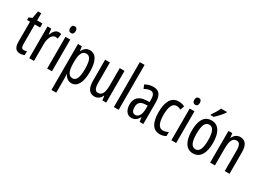

<svg xmlns="http://www.w3.org/2000/svg" viewBox="-26 -1670 3829 2814"><g transform="rotate(30 1888.5 -263.0)"><path d="M197 -62C158 -62 148 -89 148 -143V-469H238V-537H148V-658H93L71 -535L17 -513V-469H67V-133C67 -37 99 10 170 10C200 10 224 4 245 -6V-72C229 -66 213 -62 197 -62Z M508 -547C461 -547 426 -507 403 -445H398L387 -537H324V0H405V-280C404 -385 445 -463 502 -463C517 -463 530 -461 542 -456L554 -540C538 -545 523 -547 508 -547Z M670 -739C639 -739 622 -719 622 -681C622 -645 640 -624 670 -624C700 -624 716 -645 716 -681C716 -718 701 -739 670 -739ZM709 -537H628V0H709Z M1037 -547C989 -547 949 -522 920 -464H915L905 -537H839V240H920V0C920 -20 918 -44 916 -72H920C945 -20 990 10 1042 10C1140 10 1195 -92 1195 -269C1195 -454 1140 -547 1037 -547ZM1019 -477C1086 -477 1112 -407 1112 -268C1112 -127 1082 -61 1020 -61C952 -61 920 -124 920 -265V-285C920 -417 952 -477 1019 -477Z M1627 -537H1546V-251C1546 -123 1520 -63 1446 -63C1401 -63 1380 -107 1380 -202V-537H1299V-187C1299 -67 1334 10 1431 10C1482 10 1524 -19 1547 -72H1553L1562 0H1627Z M1838 0V-760H1757V0Z M2115 -547C2064 -547 2017 -534 1975 -508L2001 -447C2039 -469 2072 -480 2102 -480C2153 -480 2174 -442 2174 -360V-325L2113 -322C2000 -317 1936 -256 1936 -150C1936 -65 1973 10 2056 10C2112 10 2151 -18 2179 -74H2181L2193 0H2255V-362C2255 -480 2216 -547 2115 -547ZM2127 -263 2175 -266V-212C2175 -114 2140 -56 2084 -56C2043 -56 2019 -86 2019 -152C2019 -222 2054 -259 2127 -263Z M2539 10C2569 10 2610 0 2638 -18V-86C2607 -70 2577 -61 2548 -61C2479 -61 2444 -129 2444 -266C2444 -404 2479 -475 2547 -475C2570 -475 2594 -468 2619 -455L2644 -522C2616 -538 2583 -547 2541 -547C2419 -547 2361 -441 2361 -265C2361 -82 2420 10 2539 10Z M2772 -739C2741 -739 2724 -719 2724 -681C2724 -645 2742 -624 2772 -624C2802 -624 2818 -645 2818 -681C2818 -718 2803 -739 2772 -739ZM2811 -537H2730V0H2811Z M3228 -757V-766H3131C3110 -721 3080 -671 3042 -617V-606H3094C3135 -642 3203 -715 3228 -757ZM3279 -269C3279 -452 3213 -547 3099 -547C2975 -547 2918 -446 2918 -269C2918 -101 2978 10 3097 10C3222 10 3279 -102 3279 -269ZM3001 -269C3001 -407 3030 -476 3099 -476C3166 -476 3197 -407 3197 -269C3197 -130 3166 -61 3099 -61C3031 -61 3001 -132 3001 -269Z M3583 -547C3532 -547 3488 -517 3465 -464H3460L3451 -537H3386V0H3467V-279C3467 -417 3495 -475 3565 -475C3613 -475 3633 -432 3633 -348V0H3714V-364C3714 -488 3669 -547 3583 -547Z"/></g></svg>

Font: Noto Sans Sinhala ExtraCondensed
Style: Regular
Weight: 400
Width: 2
Designer: Jelle Bosma - Monotype Design Team
Foundry: Monotype Imaging Inc.
Version: Version 2.006